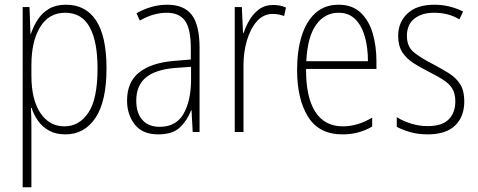

<svg xmlns="http://www.w3.org/2000/svg" viewBox="-20 -559 2024 813"><path d="M260 -539Q343 -539 387 -472Q431 -405 431 -270Q431 -129 384 -59.5Q337 10 257 10Q216 10 187.5 -6Q159 -22 141 -47.5Q123 -73 114 -102H111Q112 -85 112.5 -62.5Q113 -40 113 -16V234H76V-529H105L109 -416H111Q122 -449 140.5 -477Q159 -505 188 -522Q217 -539 260 -539ZM256 -505Q187 -505 150 -444.5Q113 -384 113 -284V-239Q113 -137 151 -80.5Q189 -24 253 -24Q315 -24 354 -81.5Q393 -139 393 -269Q393 -384 359.5 -444.5Q326 -505 256 -505Z M688 -539Q759 -539 792 -496Q825 -453 825 -357V0H796L791 -92H789Q774 -51 743 -20.5Q712 10 650 10Q583 10 550.5 -32Q518 -74 518 -133Q518 -212 569.5 -252.5Q621 -293 715 -301L788 -307V-353Q788 -437 763.5 -471Q739 -505 686 -505Q660 -505 632 -497.5Q604 -490 572 -472L558 -503Q588 -520 621 -529.5Q654 -539 688 -539ZM718 -271Q638 -264 597.5 -230.5Q557 -197 557 -133Q557 -80 583 -51Q609 -22 656 -22Q725 -22 756.5 -76Q788 -130 789 -218V-276Z M1136 -538Q1150 -538 1164 -535.5Q1178 -533 1191 -527L1183 -491Q1173 -495 1161 -497.5Q1149 -500 1135 -500Q1095 -500 1067.5 -468.5Q1040 -437 1025.5 -387.5Q1011 -338 1011 -283V0H974V-529H1004L1009 -420H1012Q1021 -448 1037 -475Q1053 -502 1077.5 -520Q1102 -538 1136 -538Z M1414 -539Q1471 -539 1506.5 -506Q1542 -473 1558 -418.5Q1574 -364 1574 -300V-267H1276Q1275 -149 1314.5 -86.5Q1354 -24 1432 -24Q1494 -24 1556 -61V-23Q1528 -7 1497.5 1.5Q1467 10 1430 10Q1331 10 1284.5 -64.5Q1238 -139 1238 -263Q1238 -345 1257.5 -407Q1277 -469 1316 -504Q1355 -539 1414 -539ZM1414 -505Q1355 -505 1318.5 -454Q1282 -403 1277 -300H1538Q1538 -357 1525 -403.5Q1512 -450 1484.5 -477.5Q1457 -505 1414 -505Z M1946 -130Q1946 -65 1907 -27.5Q1868 10 1791 10Q1749 10 1715.5 0Q1682 -10 1660 -22V-63Q1687 -46 1721 -35.5Q1755 -25 1791 -25Q1851 -25 1879.5 -53Q1908 -81 1908 -130Q1908 -163 1895 -184Q1882 -205 1857 -221Q1832 -237 1798 -254Q1760 -273 1730.5 -292Q1701 -311 1683.5 -338Q1666 -365 1666 -407Q1666 -465 1705.5 -502Q1745 -539 1819 -539Q1854 -539 1885 -531Q1916 -523 1941 -510L1925 -477Q1880 -505 1818 -505Q1766 -505 1734.5 -480Q1703 -455 1703 -407Q1703 -362 1732 -338Q1761 -314 1814 -287Q1850 -268 1880.5 -249Q1911 -230 1928.5 -202.5Q1946 -175 1946 -130Z"/></svg>

Font: Noto Sans Khmer UI Condensed ExtraLight
Style: Regular
Weight: 200
Width: 3
Designer: Danh Hong and the Monotype Design Team
Foundry: Monotype Imaging Inc.
Version: Version 2.002; ttfautohint (v1.8.4.7-5d5b)